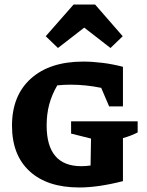

<svg xmlns="http://www.w3.org/2000/svg" viewBox="-20 -818 650 848"><path d="M330 10Q189 10 111 -61.5Q33 -133 33 -263Q33 -396 116.5 -471Q200 -546 348 -546Q387 -546 432 -540.5Q477 -535 523 -523V-348H462L427 -430Q359 -444 291 -444Q263 -444 233 -441Q209 -400 197.5 -357Q186 -314 186 -264Q186 -84 339 -84Q358 -84 380 -87L382 -206L294 -228V-282H588V-233Q574 -226 559 -220Q544 -214 523 -208V-18Q414 10 330 10ZM400 -798 522 -658 468 -606 352 -696 236 -606 182 -658 305 -798Z"/></svg>

Font: Piazzolla SC
Style: Bold
Weight: 700
Designer: Juan Pablo del Peral
Foundry: Huerta Tipografica
Version: Version 1.330